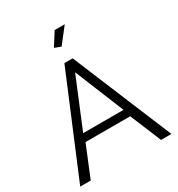

<svg xmlns="http://www.w3.org/2000/svg" viewBox="-211 -1052 1099 1187"><g transform="rotate(-30 338.0 -458.5)"><path d="M309 -710H368L663 0H589L497 -222H178L87 0H12ZM481 -277 338 -628 193 -277ZM345 -807 300 -824 359 -917H431Z"/></g></svg>

Font: PTCRaleway
Style: Regular
Weight: 400
Designer: Matt McInerney, Pablo Impallari, Rodrigo Fuenzalida
Foundry: Matt McInerney, Pablo Impallari, Rodrigo Fuenzalida
Version: Version 3.000g; ttfautohint (v1.5) -l 8 -r 28 -G 28 -x 14 -D